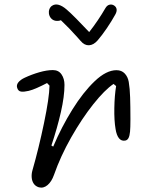

<svg xmlns="http://www.w3.org/2000/svg" viewBox="-20 -826 660 859"><path d="M125 -63.5Q153.5 -163 177 -275.8Q200.5 -388.5 201.5 -443L190.5 -454.5Q167.5 -442.5 146.2 -433Q125 -423.5 108.5 -419.5Q87.5 -414.5 74.5 -416.2Q61.5 -418 57 -432.5Q52.5 -445.5 62 -457.5Q71.5 -469.5 91 -478.5Q122 -493 156 -502.8Q190 -512.5 216.5 -512.5Q242 -512.5 255.2 -493.2Q268.5 -474 268.5 -446Q268.5 -395 252.5 -324.8Q236.5 -254.5 210 -175L218 -170Q255 -257.5 303.5 -335.5Q352 -413.5 403.8 -462.8Q455.5 -512 501 -512Q524 -512 538 -497.2Q552 -482.5 556 -459.5Q561 -430.5 562.2 -390Q563.5 -349.5 563.5 -297Q563.5 -293.5 563.5 -289.5Q563.5 -256 561.8 -237Q560 -218 554.8 -208.2Q549.5 -198.5 540 -197Q523.5 -194 512.5 -207.2Q501.5 -220.5 497 -249Q490.5 -287 491.5 -342.8Q492.5 -398.5 499.5 -441L488 -450.5Q448.5 -424 397.2 -359.5Q346 -295 298.2 -210.8Q250.5 -126.5 221.5 -43.5Q211 -13.5 192.8 2Q174.5 17.5 154 12Q139 7.5 131 -4.2Q123 -16 121.8 -31.8Q120.5 -47.5 125 -63.5ZM206.5 -746.5Q215 -735.5 227.8 -733.2Q240.5 -731 252.5 -735.5Q291 -699 326 -659.5L341 -642.5Q358 -622.5 378.2 -623.5Q398.5 -624.5 416.5 -645Q436 -667.5 457.8 -699.5Q479.5 -731.5 495.5 -760.5Q503 -773.5 501.8 -784Q500.5 -794.5 491 -801Q481.5 -807.5 470.2 -805Q459 -802.5 451.5 -789.5Q436.5 -763.5 418 -736Q399.5 -708.5 379 -682.5Q347.5 -716 321.2 -742.5Q295 -769 278 -783.5Q259 -800 242.2 -804.5Q225.5 -809 212.5 -800Q205 -795 201.2 -786Q197.5 -777 198.8 -766.2Q200 -755.5 206.5 -746.5Z"/></svg>

Font: Monaspace Radon Var
Style: Regular
Weight: 400
Designer: Riley Cran and the Lettermatic Team
Version: Version 1.000 (Monaspace Radon Var)